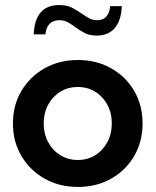

<svg xmlns="http://www.w3.org/2000/svg" viewBox="-20 -738 622 768"><path d="M291.5 9.8Q217.3 9.8 158.4 -23.4Q99.6 -56.6 65.7 -114Q31.7 -171.4 31.7 -244.1Q31.7 -316.9 65.7 -374.3Q99.6 -431.6 158.4 -464.8Q217.3 -498 291.5 -498Q366.2 -498 424.8 -464.8Q483.4 -431.6 516.8 -374.3Q550.3 -316.9 550.3 -244.1Q550.3 -171.4 516.8 -114Q483.4 -56.6 424.8 -23.4Q366.2 9.8 291.5 9.8ZM291 -98.1Q330.1 -98.1 360.8 -117.2Q391.6 -136.2 409.4 -169.4Q427.2 -202.6 427.2 -244.6Q427.2 -286.1 409.4 -319.1Q391.6 -352.1 360.8 -371.1Q330.1 -390.1 291 -390.1Q252.4 -390.1 221.4 -371.1Q190.4 -352.1 172.6 -319.1Q154.8 -286.1 154.8 -244.6Q154.8 -202.6 172.6 -169.4Q190.4 -136.2 221.4 -117.2Q252.4 -98.1 291 -98.1ZM467.3 -713.4Q464.8 -656.2 439.2 -626Q413.6 -595.7 367.2 -595.7Q337.9 -595.7 318.6 -606Q299.3 -616.2 280.3 -629.9Q266.1 -640.6 251.5 -648.9Q236.8 -657.2 217.8 -657.2Q167.5 -657.2 161.6 -600.6H114.7Q120.1 -717.8 216.3 -717.8Q248 -717.8 268.8 -706.8Q289.6 -695.8 307.1 -683.6Q321.8 -672.9 336.2 -665Q350.6 -657.2 368.7 -657.2Q415 -657.2 420.9 -713.4Z"/></svg>

Font: Kumbh Sans SemiBold
Style: Regular
Weight: 600
Version: Version 1.005